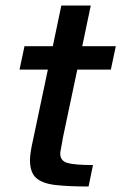

<svg xmlns="http://www.w3.org/2000/svg" viewBox="-20 -678 441 698"><path d="M302 0Q228 0 181 -5.5Q134 -11 111.5 -31Q89 -51 89 -96Q89 -110 92 -128.5Q95 -147 100 -169L154 -425H51L69 -510H172L203 -658H310L279 -510H401L383 -425H261L209 -179Q208 -174 206 -161.5Q204 -149 201.5 -137Q199 -125 199 -120Q199 -93 225.5 -85.5Q252 -78 318 -78Z"/></svg>

Font: Saira Medium
Style: Italic
Weight: 500
Italic angle: -12°
Designer: Hector Gatti with collaboration of the Omnibus-Type team
Foundry: Omnibus-Type
Version: Version 1.100; ttfautohint (v1.8.3)